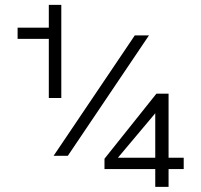

<svg xmlns="http://www.w3.org/2000/svg" viewBox="-20 -720 804 767"><path d="M600.2 -89.9H451L600.2 -267.5ZM600.2 -44.7V26.4H653.4V-44.7H713.9V-89.9H653.4V-345.9H604.9L397.4 -85.9V-44.7ZM50.3 -564.7H175V-328.5H224.9V-700.5H175V-609.5H50.3ZM251 -97.7 575.1 -578.6H518.5L194.2 -97.7Z"/></svg>

Font: Estedad-FD VF
Style: Regular
Weight: 100
Designer: Amin Abedi
Version: Version 7.3